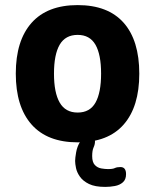

<svg xmlns="http://www.w3.org/2000/svg" viewBox="-20 -551 609 754"><path d="M285 -531Q404 -531 465.5 -461.7Q527 -392.3 527 -261.7Q527 -132 465.7 -62Q404.4 8 285 8Q166 8 104 -62Q42 -132 42 -262Q42 -391.5 104 -461.3Q166 -531 285 -531ZM285 -414Q236.9 -414 214.4 -375.5Q192 -337 192 -261.6Q192 -187 214.5 -148Q237 -109 285 -109Q333 -109 355 -148Q377 -187 377 -262Q377 -337 354.8 -375.5Q332.6 -414 285 -414ZM332 -14Q353 -14 353 5Q353 16 347.5 28Q342 40 342 62Q342 86 352.5 97Q363 108 378 110.5Q393 113 404 113Q423 113 431 109Q439 105 453 105Q475 105 475 133Q475 154 462.5 165Q450 176 431 179.5Q412 183 393 183Q353 183 329.5 171.5Q306 160 294 143Q282 126 278.5 109Q275 92 275 81Q275 70 279 47Q283 24 295 5Q307 -14 332 -14Z"/></svg>

Font: Asap VF Beta
Style: Regular
Weight: 400
Designer: Pablo Cosgaya
Foundry: Pablo Cosgaya
Version: Version 1.007